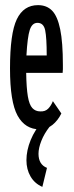

<svg xmlns="http://www.w3.org/2000/svg" viewBox="-20 -494 290 748"><path d="M135 10Q78 10 48.5 -43.5Q19 -97 19 -227Q19 -364 45.5 -419Q72 -474 128 -474Q162 -474 183 -452.5Q204 -431 214.5 -380Q225 -329 225 -241Q225 -231 225 -224.5Q225 -218 224 -210H82Q83 -151 88.5 -118.5Q94 -86 106 -73Q118 -60 137 -60Q156 -59 167.5 -70.5Q179 -82 186 -100L219 -52Q206 -25 184.5 -7.5Q163 10 135 10ZM83 -278H162Q162 -347 156 -376Q150 -405 126 -405Q105 -405 96 -377.5Q87 -350 83 -278ZM163 160 145 234Q115 221 99 193.5Q83 166 83 130Q83 92 99.5 51.5Q116 11 148 -24L173 0Q152 27 141 55Q130 83 130 105Q130 147 163 160Z"/></svg>

Font: Inconsolata UltraCondensed SemiBold
Style: Regular
Weight: 600
Width: 1
Monospace: yes
Designer: Raph Levien, Cyreal, Brenton Simpson
Foundry: Raph Levien, Cyreal, Google
Version: Version 3.001; ttfautohint (v1.8.2.53-6de2)